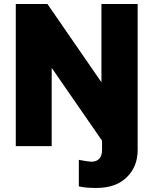

<svg xmlns="http://www.w3.org/2000/svg" viewBox="-20 -723 759 950"><path d="M58.1 0V-703.1H214.8L481.9 -315.9V-703.1H661.1V20Q661.1 101.1 607.2 154.1Q553.2 207 457 207Q402.3 207 370.1 199.2V67.9Q418 77.1 432.1 77.1Q457.5 77.1 471.2 62.3Q484.9 47.4 484.9 19V-26.9L235.8 -387.2V0Z"/></svg>

Font: LT Superior Black
Style: Regular
Weight: 900
Designer: Daniel Lyons
Foundry: LyonsType
Version: Version 2.005